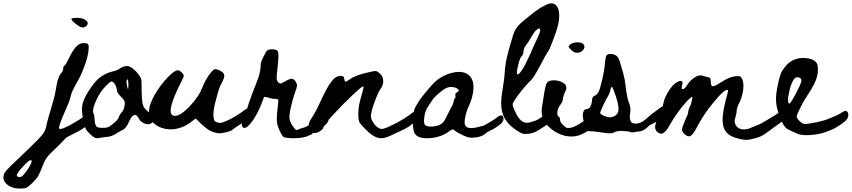

<svg xmlns="http://www.w3.org/2000/svg" viewBox="-295 -786 5021 1132"><path d="M153 -644.1C170.8 -630.5 183.6 -623.8 191.3 -623.8C200.6 -623.8 209.1 -627.7 216.9 -635.4C225.4 -646.3 223.7 -656.5 211.7 -666.2C199.7 -675.9 182.8 -680.7 161.1 -680.7C137.9 -680.7 126.2 -678.4 126.2 -673.8C126.2 -667.6 135.1 -657.7 153 -644.1ZM202.5 -100.8C183.7 -86.2 69 -13.4 54.4 -27.2C41.8 -39.1 114.5 -179 119.7 -210.3C127.1 -254.9 165 -305.5 183.3 -347.7C203.5 -394.5 223.1 -443.5 227.4 -494.8C228.1 -504.1 228.3 -510.6 228 -514.5C227.6 -518.4 226.4 -521.7 224.5 -524.4C222.5 -527.1 220.2 -528.9 217.5 -529.6C214.8 -530.4 209.9 -531.2 203 -532C186.7 -533.5 171.6 -527.7 157.7 -514.5C144.5 -502.1 130.2 -480.4 114.6 -449.4C99.9 -418.4 89.8 -401.4 84.4 -398.3C79.8 -394.4 77.4 -388.6 77.4 -380.8C77.4 -371.5 73 -362 64.1 -352.4C40.1 -326.3 35.1 -252.2 26.3 -218.3C12.4 -164.4 -5.3 -111.6 -19.1 -57.7C-19.1 -56.1 -19.3 -54.4 -19.6 -52.5C-20 -50.5 -20.4 -49.2 -20.8 -48.4C-21.2 -47.6 -21.4 -46.1 -21.4 -43.7C-25.3 -26.7 -30.7 -12.9 -37.7 -2.5C-44.6 8 -56.8 22.1 -74.3 39.9C-91.7 57.8 -128.7 93.8 -185.3 148C-204.7 166.6 -220.2 181.4 -231.8 192.2C-248.8 208.5 -260.3 221.3 -266.1 230.6C-271.9 239.9 -274.8 249.2 -274.8 258.5C-274.8 277.8 -265.5 293.9 -246.9 306.7C-228.3 319.5 -205.8 325.9 -179.5 325.9C-160.9 325.9 -147.5 324.2 -139.4 320.7C-131.2 317.2 -120.2 308.5 -106.2 294.5C-89.2 278.2 -77 263.7 -69.6 250.9C-62.3 238.1 -52.4 215.4 -40 182.9C-30.7 156.6 -13.6 132.2 11.2 109.7C35.2 87.2 56.9 65.9 76.3 45.7C83.2 38.2 89.4 31.6 95.7 24.9C119.3 13.6 141.2 0.5 148.9 -3C162.1 -8.5 174.9 -15.5 187.3 -24C207.3 -37.7 246 -59 245.7 -87.6C245.4 -118.7 225.4 -118.5 202.5 -100.8ZM-133 214.3C-153.9 245.3 -169.4 260 -179.5 258.5C-186.5 257.7 -191.1 256.2 -193.4 253.8C-201.2 247.6 -189.9 228.3 -159.7 195.7C-132.6 166.3 -116 154.3 -109.7 159.7C-104.3 165.1 -112.1 183.3 -133 214.3Z M643.3 -150.3C634.2 -154.7 620.9 -150.8 605.9 -139.2C599.2 -134 592 -129.1 585 -124.4L583.3 -123.2C560.2 -142.9 547.4 -154.3 543.8 -186.9C539.8 -222.5 539.5 -258.5 539.5 -295.3C539.5 -306.2 538.7 -314.4 536.9 -320.4C535.2 -326.2 532.2 -332.4 528.1 -338.6C524.1 -344.6 517.4 -353 508.1 -363.6C489.8 -382.6 474.2 -393.3 460.6 -396.1C446.9 -398.8 430.7 -394.4 412 -382.6C400.8 -374.5 387.5 -368.8 372.4 -365.7C341.3 -358.4 314.6 -345.9 293 -328.7C271.6 -311.6 248.8 -283.6 225.1 -245.6C206.1 -215.3 194.4 -188.5 190.4 -165.9C186.4 -143.4 188.4 -112.9 196.3 -75.4C200.9 -52.1 205.5 -36.2 210.3 -27C215.1 -17.7 223.7 -7.3 236.5 4.9C248.8 16.4 257.8 23.4 264 26.2C268.4 28.1 273.2 29.1 278.6 29.1C281.3 29.1 284.2 28.8 287.2 28.3C296.7 25.8 312 23.5 332.3 21.6C349.9 20.9 369 14.5 389.1 2.4C405.2 -7.9 418.2 -15.4 427.2 -19.7C434.7 -21.9 443.2 -30.1 453.3 -44.6C457.5 -50.8 461.2 -58.7 465.1 -67.2C472.1 -82.2 480 -99.3 491.6 -105.4C503.4 -111.6 510.9 -108.3 520.3 -92.6L522.6 -88.6C525.8 -82.8 529.2 -76.9 534.1 -72.3C544.7 -62.5 563.3 -52.3 579.8 -53.4C587.6 -53.8 593.2 -57.2 598.6 -60.4C600.3 -61.4 602.2 -62.5 604.1 -63.5C612.7 -68 620.6 -72.8 627.5 -77.9C646.2 -91.6 655.6 -106.7 655.5 -123C655.3 -137.3 651.2 -146.5 643.3 -150.3ZM462.3 -285.6C462.3 -268.8 460.9 -262.4 460 -260.1C458.7 -262 456.2 -267.6 453.4 -282.9C449.4 -304.9 451.3 -312.3 453.1 -315.1C453.8 -316.6 454.8 -317.7 456.1 -318.6C458.7 -317.4 462.3 -309.4 462.3 -285.6ZM439.8 -164.9V-164.8C437.3 -146.9 431.8 -133.4 423.1 -124.8C413.6 -113.9 407.4 -103.2 404.8 -93.1C401.7 -84.1 390.3 -71.5 370.7 -55.7C365.4 -51.1 361.1 -47.7 357.4 -45.2C353.6 -42.7 349.9 -40.5 346.5 -38.6C343.2 -36.8 339.7 -35.4 336.1 -34.5C332.4 -33.6 328.5 -33 324.5 -32.7C320.4 -32.4 315.1 -32.2 308.7 -32.2C295.6 -32.2 286.1 -33.4 280.4 -35.8C275.1 -38.1 271.3 -42 268.8 -48C266 -54.4 264 -65 262.7 -79.3C262.1 -98.4 259.6 -111.4 255.6 -118.9C252.1 -127.1 253.1 -140.7 258.7 -159.2C264.4 -178.3 273.5 -199.2 285.7 -221C297.8 -242.7 311.1 -260.9 325.2 -275C345 -295.6 353.6 -302.2 357.4 -304.1C359.2 -304.9 360.9 -305.4 362.7 -305.4C365.7 -305.4 368.7 -304.3 371.9 -302C376.6 -298.5 381.4 -291.7 386.4 -281.9C391.3 -272 393.8 -263.4 393.8 -256.2C393.8 -245.2 402.2 -231.5 419.4 -214.3C430.1 -203.6 436.7 -195.5 439.1 -190.1C441.4 -184.9 441.6 -176.4 439.8 -164.9Z M1146.8 -137.1C1123.4 -118.5 1091.6 -98.7 1051.4 -77.8C1040 -71.9 1023.1 -67.2 1007 -61C989.5 -62.3 978 -65.5 972.7 -70.8C966.5 -77 963.4 -89.8 963.4 -109.2C963.4 -128.5 966.1 -149.4 971.5 -171.9C973.9 -179.7 976.8 -190.3 980.3 -203.9C983.7 -217.5 986.4 -228.1 988.4 -235.9C990.3 -243.6 993.2 -252.9 997.1 -263.8C1001 -274.6 1005.6 -284.7 1011 -294C1022.7 -315.7 1028.1 -331.6 1027.3 -341.7C1026.6 -351.7 1018.8 -360.7 1004.1 -368.4C987 -376.9 975.4 -380 969.2 -377.7C963 -375.4 952.9 -364.9 939 -346.3C923.5 -324.6 910.3 -300.6 899.5 -274.3C884.7 -234.7 858.6 -195.6 821 -156.8C783.4 -118.1 753.7 -100.2 732.1 -103.4L726.3 -104.5C695.3 -115.4 711.9 -183.6 776.2 -309.1C784 -323.8 788.1 -333.5 788.4 -338.2C788.8 -342.8 785.5 -349 778.6 -356.8C768.5 -366.8 760.8 -371.9 755.3 -371.9C742.9 -371.9 726.7 -362.2 706.5 -342.8C659.3 -297.5 598.9 -215.1 585.8 -150.3C567.4 -60 653.2 -16.3 730.9 -24.3C762.7 -28.2 792.1 -39.4 819.3 -58L858.8 -87.1L889 -58C913.8 -34.8 933.2 -19.9 947.1 -13.3C951.7 -11.1 994 7.7 1022 -3.6C1035.3 -4 1067.6 -13.4 1073.9 -19.6C1078.4 -24.9 1119.2 -51.7 1131.6 -60.3C1151.5 -74 1190.2 -95.3 1190 -123.9C1189.6 -155 1169.7 -154.8 1146.8 -137.1Z M1601.5 -99.1C1579.2 -80.3 1548.7 -60.4 1510.1 -39.4C1500.5 -34.1 1489.8 -31.8 1479.3 -29C1473.4 -27.4 1456.6 -17.9 1450.8 -20C1447.4 -21.1 1442.8 -26 1436.9 -34.6C1422.8 -53.3 1414.6 -69.5 1412.4 -83.1C1410.1 -96.8 1412 -117.6 1418 -145.7C1426.1 -181.6 1435 -213.6 1444.6 -241.6C1452 -261.1 1455.9 -274.2 1456.3 -280.9C1456.7 -287.4 1454.3 -295.1 1449.1 -303.7C1441.7 -315.4 1433.9 -321.4 1425.7 -321.9C1417.6 -322.2 1404.2 -316.9 1385.7 -306C1373 -298.2 1364.5 -294.1 1360 -293.7C1355.6 -293.3 1350.4 -295.9 1344.4 -301.4C1339.3 -307.6 1336.5 -316 1336.1 -326.5C1335.7 -337.1 1337.8 -359.4 1342.2 -393.8C1348.2 -446.8 1348.2 -477.2 1342.2 -485C1337.8 -490.5 1328.7 -493.8 1315 -495C1301.2 -496.1 1290.3 -494.4 1282.1 -489.7C1276.2 -485.1 1268 -472 1257.7 -450.5C1247.2 -429 1242.1 -414.1 1242.1 -405.4C1242 -353 1220.9 -307.5 1202.3 -260.2C1198.2 -249.8 1184.4 -215.5 1172.6 -179.6H1172.6C1172.6 -179.6 1172.5 -179.3 1172.5 -179.2C1167.3 -163.5 1162.7 -147.7 1159.3 -133.3C1152 -111.9 1142.3 -89.6 1131.8 -81.8C1131.8 -81.8 1118.7 -13.4 1160.2 -36.7C1160.2 -36.7 1211 -70 1257.5 -202.5C1260.2 -209.7 1262 -214.8 1261.8 -214.8C1282.7 -214.7 1301.4 -203.1 1323.3 -203.1C1328.5 -203.1 1332.6 -202.9 1335.6 -202.5C1338.6 -202.1 1340.9 -201.3 1342.8 -200.1C1344.6 -199 1345.6 -197.1 1345.6 -194.3C1345.6 -191.6 1345.6 -187.9 1345.6 -183.2C1341.1 -145 1338.3 -117.1 1337.2 -99.5C1336.1 -82 1337.2 -65.8 1340.5 -51C1343.8 -36.2 1362.9 12.5 1377.7 21.8C1392.9 30.9 1487.9 34.6 1526.3 12.8C1531.4 11.4 1535.9 9.8 1539.3 8.1C1542.8 6.2 1544.7 4 1545.8 1.6C1547.5 0.7 1549 -0.1 1550.1 -0.6C1562.8 -6.1 1575 -13.2 1586.9 -21.8C1606 -35.6 1643.1 -56.9 1642.8 -85.8C1642.5 -117.1 1623.4 -116.9 1601.5 -99.1Z M1553.6 -108.2C1538.8 -85.7 1530.1 -70 1527.4 -61.1C1524.7 -52.2 1525.3 -41.9 1529.2 -30.3C1533.8 -13.2 1542 -3.9 1553.6 -2.4C1561.3 -0.8 1569.9 -2 1579.2 -5.9C1588.5 -9.8 1596.4 -14.8 1603 -21C1609.6 -27.2 1612.9 -33 1612.9 -38.4C1612.9 -44.6 1631.6 -68.3 1669.2 -109.3C1706.8 -150.4 1745.2 -189.3 1784.3 -226.2C1823.4 -263 1844.6 -279.8 1847.7 -276.7C1850 -273.6 1845.7 -253.9 1834.9 -217.5C1823.3 -181.8 1817.4 -147.3 1817.4 -114C1817.4 -90.8 1819.4 -75.1 1823.3 -66.9C1827.1 -58.8 1839.9 -43.8 1861.6 -22.2C1888.7 4.9 1912.3 21.2 1932.5 26.6C1952.7 32.1 1975.9 28.6 2002.3 16.2C2017 9.2 2041.8 -2.4 2076.7 -18.7C2089.8 -24.1 2102.6 -31.1 2115 -39.6C2127.4 -48.2 2138.3 -56.7 2147.6 -65.2C2156.9 -73.8 2164.2 -82.1 2169.6 -90.2C2175.1 -98.4 2177.8 -105.5 2177.8 -111.7C2177.8 -126.4 2174.1 -134.2 2166.7 -135C2159.3 -135.7 2147.1 -129.5 2130.1 -116.4C2106.8 -97.8 2075.1 -78 2034.8 -57.1C1994.5 -36.1 1968.1 -25.7 1955.7 -25.7C1947.2 -25.7 1937.9 -29.8 1927.8 -37.9C1917.8 -46 1909.2 -56.3 1902.3 -68.7C1895.3 -81.1 1891.8 -92.3 1891.8 -102.4C1891.8 -117.1 1898.8 -143.8 1912.7 -182.6C1926.7 -221.3 1938.3 -247.3 1947.6 -260.5C1959.2 -275.2 1964.8 -291.3 1964.5 -308.7C1964.1 -326.2 1957.7 -340.7 1945.3 -352.3C1936 -360.8 1928.2 -365.7 1922.1 -366.8C1915.8 -368 1902.3 -365.9 1881.4 -360.5C1829.4 -349.6 1791.5 -335.6 1767.5 -318.6C1753.8 -308.7 1745.1 -304 1741.5 -304.6C1733.6 -305.8 1737.5 -329.5 1728.7 -335.1C1712.8 -345.4 1684 -332.9 1672.7 -321C1669.8 -317.9 1666.9 -314.7 1664.1 -311.3C1618.7 -256.4 1590.8 -167.8 1553.6 -108.2Z M2637.8 -95.8C2618.5 -80.4 2592.3 -64 2559 -46.8C2557 -45.7 2554.7 -44.8 2552.3 -43.8C2550 -43.8 2547.8 -43.5 2545.5 -42.9C2490.5 -25.7 2457.8 -26.9 2447.6 -46.8C2443.1 -54.4 2443.1 -70 2447.6 -93.3C2452.1 -116.7 2458.8 -138.3 2467.8 -158.1C2494.9 -212.4 2520.9 -318.8 2455.8 -352.3C2405.1 -378.4 2325.2 -347.7 2283.9 -315.5C2265 -300.8 2239.3 -273 2206.7 -232C2196.4 -219.9 2189.2 -210.8 2185 -204.7C2180.9 -198.6 2176.6 -192.2 2172.1 -185.5C2167.6 -178.7 2161.5 -168.4 2153.8 -154.3C2144.9 -138.3 2140.1 -111.4 2139.5 -73.7C2138.8 -35.9 2142.7 -10.6 2151 2.2C2164.4 22.7 2193.2 31.5 2237.4 28.6C2281.6 25.7 2319.6 12.7 2351.6 -10.3C2361.2 -18 2367.9 -22.2 2371.8 -22.8C2375.6 -23.4 2380.1 -21.5 2385.2 -17C2392.9 -10 2408.9 -0.7 2433.2 10.8C2449.2 18.5 2461.8 23.1 2471.1 24.7C2480.4 26.3 2493.4 26.1 2510 24.2C2536.2 21 2556.4 12.7 2570.5 -0.7L2575.1 -5.1C2583.5 -9.7 2590.2 -13.5 2593.5 -15.1C2604.5 -19.6 2615 -25.3 2625.3 -32.4C2641.7 -43.7 2673.7 -61.3 2673.5 -84.9C2673.2 -110.5 2656.8 -110.4 2637.8 -95.8ZM2400.6 -242.6C2391 -237.5 2387.4 -230.7 2390 -222.4C2391.9 -216 2390.6 -210.1 2386.2 -204.7C2381.7 -199.2 2379.4 -194 2379.4 -188.8C2379.4 -180.5 2372.7 -164.5 2359.3 -140.8C2352.2 -127.4 2342 -107.6 2328.6 -81.3C2321.5 -66.6 2310.3 -55.7 2295 -48.7C2279.6 -42.9 2263 -40 2245 -40C2227.1 -40 2215.6 -43.3 2210.5 -49.6C2204.7 -56.7 2203.5 -72.2 2206.7 -96.2C2209.9 -120.2 2215.9 -138.6 2224.9 -151.4C2231.9 -162.9 2240.6 -176.4 2250.8 -191.7C2259.2 -205.2 2274.3 -221 2296.4 -239.3C2318.5 -257.5 2335 -267.9 2345.9 -270.5C2356.7 -273.7 2367.9 -274.1 2379.4 -271.9C2391 -269.6 2399.9 -265.3 2406.3 -258.9C2409.5 -255.7 2410.8 -253 2410.2 -250.8C2409.5 -248.5 2406.3 -245.8 2400.6 -242.6Z M2789.6 -263.1C2807.1 -284 2822.7 -301.1 2836.7 -314.2C2846.8 -323.5 2864.4 -352 2889.6 -399.7C2914.8 -447.4 2930.1 -474.7 2935.5 -481.6C2943.2 -492.5 2953.5 -515.5 2966.3 -550.8C2986.3 -605.9 3012.3 -668.3 2998.1 -728C2994.1 -745.1 2982.1 -761.4 2965.1 -765.3C2949.4 -768.9 2933.5 -761.6 2919 -754.6C2873.5 -732.4 2846.9 -707.8 2807.9 -676.8C2782 -656.2 2755.7 -634.8 2740.4 -604.7C2733.6 -591.2 2729.3 -576.7 2725.1 -562.2C2705.3 -495.2 2684.7 -429.9 2680.9 -359.6C2674 -229.2 2609.2 -111.7 2748.4 -19C2765.4 -7.4 2778.4 -0.4 2787.3 1.9C2796.2 4.3 2809.5 4.3 2827.4 1.9C2846.7 -0.6 2865.7 -8.9 2881.7 -19.8C2893.9 -28.1 2906.8 -35 2918.9 -43.4C2938.8 -57.1 2977.5 -78.3 2977.3 -107C2976.9 -138.1 2957 -137.8 2934.1 -120.2C2919.1 -108.6 2903.5 -97.9 2887.3 -88.1C2878.1 -82.5 2869.5 -76.7 2859.2 -73.7C2844.3 -69.4 2827.4 -62 2811.7 -62C2788.1 -62 2767.3 -79 2749.5 -113.1C2734.8 -142.6 2727.5 -161.6 2727.5 -170.1C2726.7 -174.8 2732.5 -186.2 2744.9 -204.4C2757.3 -222.6 2772.2 -242.2 2789.6 -263.1ZM2759.4 -400.3C2766.8 -430.5 2773.5 -448.3 2779.7 -453.8C2787.5 -460.7 2791.4 -470 2791.4 -481.7C2791.4 -494 2796.4 -506.8 2806.5 -520C2818.1 -534.7 2830.5 -554.1 2843.7 -578.1C2852.2 -592.8 2860.7 -603.7 2869.2 -610.7C2883.2 -622.3 2890.2 -620.7 2890.2 -606C2890.2 -598.2 2882 -577.7 2865.8 -544.4C2849.5 -510.3 2841.3 -492.5 2841.3 -490.9C2841.3 -487.8 2832.8 -469.2 2815.8 -435.1C2807.2 -415.8 2798.7 -399.1 2790.2 -385.2C2781.7 -371.2 2774.3 -360.9 2768.1 -354.3C2761.9 -347.8 2757.7 -345.6 2755.3 -348C2750.7 -352.6 2752 -370 2759.4 -400.3Z M3116.3 -475.9C3130.2 -479 3140.3 -485.8 3146.5 -496.3C3152.7 -506.8 3152.3 -516.2 3145.3 -524.8C3139.1 -532.5 3127.5 -536.4 3110.5 -536.4C3093.4 -536.4 3079.5 -532.5 3068.6 -524.8C3060.9 -518.6 3057.2 -513.9 3057.6 -510.8C3058 -507.7 3063.2 -501.1 3073.3 -491.1C3087.2 -477.1 3101.6 -472.1 3116.3 -475.9ZM3255.8 -100.5C3248 -113.7 3237.2 -118.9 3223.2 -116.2C3209.3 -113.5 3189.1 -102.4 3162.8 -83.1C3129.4 -59.1 3101.9 -43.2 3080.2 -35.4C3065.5 -31.5 3055.4 -30.2 3050 -31.4C3044.6 -32.5 3037.2 -37.3 3027.9 -45.9C3014 -58.3 3007 -69.1 3007 -78.4C3007 -89.3 3004.3 -95.9 2998.9 -98.2C2991.9 -102.8 2989.4 -112.5 2991.3 -127.3C2993.2 -142 2998.5 -154.7 3007 -165.6C3017.8 -179.6 3023.3 -191.2 3023.3 -200.5C3023.3 -210.5 3029.1 -228 3040.7 -252.8C3066.2 -307.3 2954.4 -328.7 2930.5 -299.2C2917.1 -282.7 2908.5 -197.2 2903.3 -172.5C2894.5 -129.9 2895.9 -90.7 2924.8 -55.7C2975.6 5.9 3065.4 41.5 3140.7 2.9C3174.1 -14.1 3203.1 -33.1 3227.9 -54C3243.4 -67.2 3252.9 -76.7 3256.4 -82.5C3259.9 -88.3 3259.6 -94.3 3255.8 -100.5Z M3594.4 -148.3C3572.8 -131.5 3550.7 -117.6 3530.5 -99.3C3509.1 -80.1 3488.2 -60.1 3457.9 -57.5C3415.5 -53.9 3415.2 -88.9 3420.5 -121.4C3424.4 -145.8 3420.6 -160.5 3412 -183.6C3396.6 -225.1 3396.2 -271.3 3388.4 -314.3C3383.6 -340.9 3376.4 -367 3368.1 -392.7C3361.5 -412.8 3356.3 -445.1 3338.3 -457.9C3329.4 -464.2 3318.8 -467.6 3306.4 -467.9C3294 -468.2 3285.6 -465.5 3281.2 -459.8C3276.7 -454.1 3273.2 -435 3270.7 -402.6C3269.4 -388.7 3266.9 -371.7 3263.1 -351.6C3259.2 -331.6 3254.6 -311.8 3249.2 -292.1C3245.3 -277.6 3242.4 -262.5 3236.1 -248.7C3232.4 -240.6 3227.1 -232.7 3220.1 -227.1C3213 -221.4 3203 -219.3 3198.4 -210.7C3195.8 -205.8 3195.9 -200 3195.5 -194.4C3195 -185 3193 -175.7 3189.8 -166.9C3187.4 -160.1 3184.1 -153.4 3178.7 -148.7C3171 -142 3161.8 -144.5 3154.1 -140.2C3146.9 -136.1 3143.4 -124.7 3141.7 -116.3C3140.6 -111.2 3140.8 -105.9 3141.3 -100.7C3142.5 -86 3145.5 -71.4 3150.2 -57.5C3154 -46.4 3161.3 -21.3 3171.5 -14.6C3177.5 -10.7 3191.8 -12.4 3199 -11.7C3214.4 -10.2 3229.7 -8.3 3244.9 -6.2C3270.4 -2.4 3288.3 -0.4 3298.8 0C3309.2 0.3 3317.9 -1.4 3325 -5.3C3351.5 -19.6 3385.6 -12.9 3416.4 -9.9C3423.9 -3.3 3437.5 -4.2 3453.4 -9C3467.6 -9.5 3481.8 -11.1 3494.7 -16.7C3509.6 -23.3 3521.6 -34.6 3532.9 -46.4C3536.1 -48.2 3538.9 -49.7 3540.8 -50.5C3554 -56 3566.8 -63 3579.2 -71.5C3599.2 -85.2 3637.9 -106.4 3637.6 -135.1C3637.3 -166.2 3617.4 -165.9 3594.4 -148.3ZM3350.2 -129.6C3346.1 -111.5 3332.3 -99.9 3308.8 -94.9C3302.4 -93.6 3294.6 -94 3285.4 -96.3C3276.2 -98.5 3267.7 -101.6 3259.7 -105.8C3251.8 -109.9 3246.5 -113.9 3244 -117.7C3242.1 -120.9 3248 -136.9 3261.6 -165.8C3275.3 -194.7 3285.3 -213.6 3291.7 -222.5C3296.1 -228.8 3299.9 -238.7 3303.1 -252C3305.6 -266.6 3308.8 -274 3312.6 -274C3315.8 -274 3323.7 -254.9 3336.4 -216.8C3349.8 -176.8 3354.4 -147.7 3350.2 -129.6Z M4292.8 -119C4276.7 -106.2 4194.4 -59 4191.1 -56.9C4172.2 -48.8 4118.9 -26.7 4115.4 -26C4100.3 -22.9 4088.1 -22.1 4078.8 -23.7C4062.5 -26.7 4050.5 -35.1 4042.8 -48.6C4035 -62.2 4034.2 -76.7 4040.4 -92.2C4045.8 -110.8 4048.6 -124.8 4048.6 -134.1C4048.6 -145.7 4054.4 -162.4 4066 -184.1C4076.1 -205.8 4082.9 -229.2 4086.3 -254.4C4089.8 -279.6 4088.4 -300.3 4082.3 -316.6C4077.6 -326.6 4073.1 -332.9 4068.9 -335.2C4064.6 -337.5 4054.4 -337.9 4038.1 -336.4C4015.6 -333.2 3988.5 -321.6 3956.7 -301.5C3943.5 -293 3933.5 -287 3926.5 -283.5C3919.5 -280 3913.7 -278 3909.1 -277.7C3904.4 -277.3 3901.3 -278.6 3899.8 -281.7C3898.2 -284.8 3897.1 -289.9 3896.3 -296.8C3895.5 -311.5 3894.7 -319.3 3894 -320.1C3894 -325.5 3886.6 -329.8 3871.9 -332.9C3868 -333.6 3862.8 -335 3856.2 -336.9C3849.6 -338.9 3845.3 -340 3843.4 -340.4C3841.5 -340.8 3838.2 -341.2 3833.6 -341.6C3828.9 -341.9 3825.2 -341.6 3822.5 -340.4C3819.8 -339.2 3816.3 -337.7 3812.1 -335.8C3807.8 -333.8 3802.6 -330.9 3796.4 -327.1C3780.1 -315.4 3766.1 -300.3 3754.5 -281.7C3746 -268.5 3738.6 -261.5 3732.4 -260.8C3723.9 -259.2 3722 -266.6 3726.6 -282.8C3738.5 -324.5 3701.3 -306.7 3685.1 -294C3660.7 -274.8 3641.5 -242.2 3628.4 -214.6C3614.8 -186 3614.8 -152.6 3598.8 -121.3C3580.9 -86.4 3570.6 -61.2 3568 -45.7C3565.2 -30.2 3569.7 -17.4 3581.3 -7.4C3592.9 3.5 3604.8 5.2 3616.8 -2.1C3628.8 -9.5 3642.1 -26.7 3656.9 -53.9C3666.2 -71.7 3680.1 -93.6 3698.7 -119.5C3717.3 -145.5 3735.1 -167.8 3752.2 -186.4C3769.2 -205 3780.5 -214.3 3785.9 -214.3C3789 -212.7 3786.7 -198.8 3778.9 -172.5C3768.1 -149.2 3762.7 -134.1 3762.7 -127.1C3762.7 -118.6 3757.2 -103.5 3746.4 -81.8C3733.2 -51.6 3726.4 -32 3726 -23.1C3725.6 -14.1 3730.9 -4.7 3741.7 5.4C3754.9 17.8 3766.7 20.9 3777.2 14.7C3787.7 8.5 3800.6 -9.7 3816.1 -39.9C3838.6 -84.1 3870.2 -131.2 3910.9 -181.2C3951.6 -231.1 3978.9 -256.1 3992.8 -256.1C3998.2 -256.1 3999.4 -251.5 3996.3 -242.2C3985.4 -204.2 3977.5 -172 3972.5 -145.7C3967.4 -119.3 3965.1 -95.9 3965.5 -75.4C3965.9 -54.8 3969.4 -37.8 3976 -24.2C3982.5 -10.7 3992.1 0.4 4004.5 8.9C4016.8 17.4 4033.1 24.4 4053.3 29.8C4075 36.1 4093 39 4107.4 38.5C4121.7 38.2 4141.6 34.1 4167.2 26.3C4188.9 20.1 4210 8.9 4230.6 -7.4C4239.7 -14.6 4269.1 -36.4 4277.6 -42.2C4297.5 -56 4336.3 -77.2 4336 -105.8C4335.6 -136.9 4315.7 -136.7 4292.8 -119Z M4663.5 -119.7C4652.1 -110.5 4590.2 -84.7 4568.4 -77.7C4536.6 -68.4 4507.2 -61.8 4480 -58C4463 -54.9 4451.2 -54.1 4444.6 -55.7C4438 -57.2 4430.4 -61.8 4421.9 -69.6C4408.7 -82 4402.2 -91.7 4402.2 -98.7C4402.2 -107.2 4413.8 -133.1 4437 -176.6C4475.4 -248.1 4538.8 -311.5 4525.5 -399.5C4520.5 -432.8 4480.1 -441.6 4452.1 -443.9C4412.5 -447.1 4372.9 -433.9 4344.8 -405.1C4335 -395 4326.9 -383.4 4318.8 -371.8C4304.4 -351.2 4297.6 -314.1 4291.7 -289.3C4284 -253.6 4280.1 -224.8 4280.1 -202.7C4280.1 -159.3 4293.8 -116.8 4310.6 -78.1C4318.8 -58.9 4328 -38.8 4345.2 -27C4361.2 -16.2 4383.8 -8.6 4401.3 0.2C4426.2 12.6 4457.1 11.5 4484.1 10C4520.7 7.9 4554.9 0.3 4586.7 -12.5C4586.7 -12.5 4605.8 -20.1 4609.9 -22C4623.1 -27.4 4635.9 -34.4 4648.3 -42.9C4668.2 -56.6 4707 -77.9 4706.7 -106.5C4706.4 -137.6 4686.5 -137.3 4663.5 -119.7ZM4359.2 -175.4C4355.3 -175.4 4352.7 -179.4 4351.6 -187.6C4350.5 -195.7 4350.8 -205.8 4352.8 -217.8C4354.7 -229.8 4357.2 -242.4 4360.3 -255.6C4363.4 -268.7 4367.5 -281.5 4372.6 -293.9C4377.6 -306.3 4382.8 -315.6 4388.3 -321.8C4394.5 -329.5 4403 -332.1 4413.8 -329.4C4424.7 -326.7 4430.1 -320.2 4430.1 -310.2C4430.1 -301.7 4419.5 -277.1 4398.2 -236.4C4376.8 -195.7 4363.8 -175.4 4359.2 -175.4Z"/></svg>

Font: Beth Ellen
Style: Regular
Weight: 400
Version: Version 1.015;Fontself Maker 2.1.2